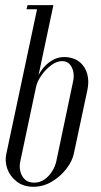

<svg xmlns="http://www.w3.org/2000/svg" viewBox="-20 -719 390 744"><path d="M4.6 -123.2 126.9 -699H186.9L63.9 -119.1ZM82.6 -683 86.6 -699H136.9L132.9 -683ZM4.6 -123.2 114.8 -387.6Q121.5 -418.1 139.2 -444.5Q157 -470.9 183.8 -486.1Q210.6 -501.2 243 -497.1Q273 -493.4 292.1 -475.8Q311.1 -458.2 318.4 -431.2Q325.6 -404.1 318.9 -371.4L266 -123.2Q259.9 -94.2 236.9 -64.5Q214 -34.8 180.6 -15Q147.2 4.8 109.4 4.8Q71.5 4.8 45.4 -15Q19.4 -34.8 8.6 -64.2Q-2.1 -93.6 4.6 -123.2ZM119.8 -382.9 58.5 -93.1Q54.2 -74.1 58.8 -55.1Q63.4 -36 76.5 -23.6Q89.6 -11.2 112 -11.2Q134.6 -11.2 152.3 -23.6Q170 -36 181.9 -55.1Q193.8 -74.1 198 -93.1L263.1 -403Q267.6 -422.2 264.1 -440.3Q260.5 -458.4 249.8 -470.3Q239.1 -482.2 220.9 -482.2Q199.6 -482.2 177.7 -465.7Q155.8 -449.1 139.9 -426Q124 -402.9 119.8 -382.9Z"/></svg>

Font: Emberly Black
Style: Italic
Weight: 900
Italic angle: -12°
Designer: Rajesh Rajput
Foundry: Rajesh Rajput
Version: Version 1.000